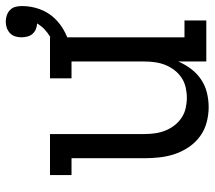

<svg xmlns="http://www.w3.org/2000/svg" viewBox="-58 -662 728 651"><g transform="rotate(-90 305.5 -336.0)"><path d="M268 8Q242 8 216 1Q190 -6 169 -21.5Q148 -37 133 -59Q118 -81 109.5 -106Q101 -131 98 -157.5Q95 -184 95 -210V-457H38V-530H177V-210Q177 -192 179.5 -174Q182 -156 188.5 -139.5Q195 -123 206 -108.5Q217 -94 232 -84Q247 -74 264.5 -70Q282 -66 300 -66Q318 -66 335.5 -70Q353 -74 368 -84Q383 -94 394 -108.5Q405 -123 411.5 -139.5Q418 -156 420.5 -174Q423 -192 423 -210V-457H366V-530H505V-74H562V0H423V-95Q413 -72 398 -52Q383 -32 362.5 -18Q342 -4 317.5 2Q293 8 268 8ZM464 -457 448 -508Q464 -512 479 -517Q494 -522 507.5 -530Q521 -538 532.5 -549Q544 -560 552 -574Q542 -574 532.5 -578Q523 -582 516.5 -589.5Q510 -597 507.5 -607Q505 -617 505 -627Q505 -637 508 -647.5Q511 -658 519 -665.5Q527 -673 537 -676.5Q547 -680 558 -680Q569 -680 579.5 -676.5Q590 -673 598 -665Q606 -657 608.5 -646.5Q611 -636 611 -625Q611 -594 600.5 -565Q590 -536 569 -514Q548 -492 520.5 -478.5Q493 -465 464 -457Z"/></g></svg>

Font: Iosevka Slab Extended
Style: Regular
Weight: 400
Width: 7
Monospace: yes
Designer: Belleve Invis
Foundry: Belleve Invis
Version: Version 11.1.1; ttfautohint (v1.8.3)